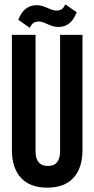

<svg xmlns="http://www.w3.org/2000/svg" viewBox="-20 -862 438 891"><path d="M35.2 -700.2H145V-160.2Q145 -91.8 202.1 -91.8Q258.8 -91.8 258.8 -160.2V-700.2H362.8V-167Q362.8 -82.5 321 -36.9Q279.3 8.8 199.2 8.8Q119.1 8.8 77.1 -36.9Q35.2 -82.5 35.2 -167ZM240.2 -813Q255.4 -813 265.1 -818.6Q274.9 -824.2 283.2 -841.8L335.9 -805.2Q310.5 -736.8 251 -736.8Q228.5 -736.8 201.4 -749.5Q174.3 -762.2 161.1 -762.2Q146 -762.2 136.5 -756.3Q127 -750.5 118.2 -732.9L64.9 -770Q90.3 -837.9 149.9 -837.9Q172.4 -837.9 199.7 -825.4Q227.1 -813 240.2 -813Z"/></svg>

Font: Bebas Neue Bold
Style: Regular
Weight: 700
Designer: Ryoichi Tsunekawa
Foundry: Ryoichi Tsunekawa
Version: Version 1.300